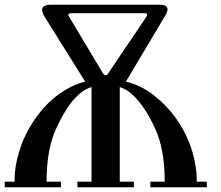

<svg xmlns="http://www.w3.org/2000/svg" viewBox="-20 -794 939 816"><path d="M309 2V-22H369V-424Q322 -410 278 -352Q247 -310 217 -244Q178 -157 178 -22H239V2H0V-22H42Q42 -22 42 -32Q42 -88 62 -151Q83 -222 127.5 -286.5Q172 -351 228 -392Q284 -433 342 -447L172 -719Q159 -738 159 -752Q159 -774 198 -774H660Q692 -774 692 -754Q692 -744 683 -729L515 -447Q577 -433 632.5 -390Q688 -347 728 -291Q796 -195 812 -83Q816 -59 816 -31V-22H859V2H619V-22H680Q680 -157 641 -244Q594 -348 538 -396Q515 -416 489 -424V-22H549V2ZM273 -724 416 -485Q422 -474 429 -474Q435 -474 441 -484L597 -715Q605 -726 605 -732Q605 -738 596 -738H287Q270 -738 270 -731Q270 -728 273 -724Z"/></svg>

Font: Ponomar Unicode TT
Style: Regular
Weight: 400
Designer: Vladislav V. Dorosh, Yuri A.W. Shardt, Nikita Simmons, Aleksandr Andreev
Foundry: Ponomar Project
Version: 1.1